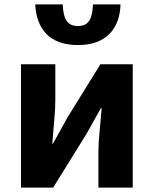

<svg xmlns="http://www.w3.org/2000/svg" viewBox="-20 -858 703 878"><path d="M76 0V-564H233V-402Q233 -360 228 -306.5Q223 -253 219 -201H222Q236 -227 255.5 -261Q275 -295 288 -320L439 -564H587V0H430V-162Q430 -204 435.5 -257.5Q441 -311 445 -363H441Q427 -338 408 -303.5Q389 -269 375 -245L223 0ZM336 -652Q287 -652 251 -665.5Q215 -679 191.5 -703.5Q168 -728 155.5 -762Q143 -796 141 -838H267Q268 -807 274.5 -784.5Q281 -762 296 -750.5Q311 -739 336 -739Q362 -739 376.5 -750.5Q391 -762 397.5 -784.5Q404 -807 405 -838H531Q530 -796 517.5 -762Q505 -728 481 -703.5Q457 -679 421.5 -665.5Q386 -652 336 -652Z"/></svg>

Font: Noto Sans TC ExtraBold
Style: Regular
Weight: 800
Designer: Ryoko NISHIZUKA  (kana, bopomofo & ideographs); Paul D. Hunt (Latin, Greek & Cyrillic); Sandoll Communications , Soo-you
Foundry: Adobe
Version: Version 2.004-H2;hotconv 1.0.118;makeotfexe 2.5.65603